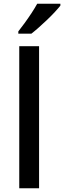

<svg xmlns="http://www.w3.org/2000/svg" viewBox="-20 -1007 343 1027"><path d="M189 0H83V-760H189ZM303 -977Q292 -963 273.5 -943Q255 -923 232.5 -901.5Q210 -880 188 -860.5Q166 -841 148 -827H78V-839Q93 -858 112 -884Q131 -910 149 -937.5Q167 -965 179 -987H303Z"/></svg>

Font: Noto Sans Devanagari Medium
Style: Regular
Weight: 500
Version: Version 2.003